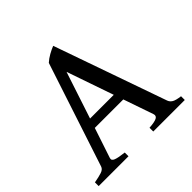

<svg xmlns="http://www.w3.org/2000/svg" viewBox="-167 -791 940 940"><g transform="rotate(-45 303.0 -321.5)"><path d="M188 -214.8 136.2 -59.1Q130.9 -43.9 148.7 -37.1Q166.5 -30.3 206.5 -25.9V0H0V-25.9Q33.2 -31.7 52.2 -38.1Q71.3 -44.4 76.2 -59.1L253.9 -599.1Q269.5 -613.3 290 -624.8Q310.5 -636.2 328.1 -643.1L533.2 -59.1Q538.1 -45.4 551.3 -37.6Q564.5 -29.8 596.2 -25.9V0H377.9V-25.9Q415.5 -28.3 429.9 -35.9Q444.3 -43.5 439 -59.1L385.3 -214.8ZM368.2 -263.7 284.2 -506.8 204.1 -263.7Z"/></g></svg>

Font: Gentium Book Plus
Style: Regular
Weight: 400
Designer: Victor Gaultney, Annie Olsen, Iska Routamaa, Becca Hirsbrunner
Foundry: SIL International
Version: Version 6.101